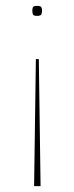

<svg xmlns="http://www.w3.org/2000/svg" viewBox="-20 -493 252 653"><path d="M106 -473Q118 -473 120.5 -468.5Q123 -464 123 -457Q123 -449 120.5 -444Q118 -439 106 -439Q94 -439 92 -444Q90 -449 90 -457Q90 -464 92 -468.5Q94 -473 106 -473ZM102 -292H112L118 140H96Z"/></svg>

Font: Smooch Sans Thin
Style: Regular
Weight: 100
Designer: Robert E. Leuschke
Foundry: Robert E. Leuschke
Version: Version 1.010